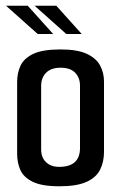

<svg xmlns="http://www.w3.org/2000/svg" viewBox="-20 -648 424 672"><path d="M188 4Q126 4 94 -12Q62 -28 51 -53.5Q40 -79 40 -109V-362Q40 -392 51.5 -417.5Q63 -443 95.5 -459Q128 -475 192 -475Q251 -475 284 -459.5Q317 -444 330.5 -418.5Q344 -393 344 -363V-116Q344 -82 330.5 -54.5Q317 -27 283 -11.5Q249 4 188 4ZM187 -64Q260 -64 260 -130V-348Q260 -376 243 -393.5Q226 -411 192 -411Q159 -411 141.5 -393.5Q124 -376 124 -348V-125Q124 -97 141 -80.5Q158 -64 187 -64ZM112 -529 1 -628H77L166 -529ZM212 -529 101 -628H177L266 -529Z"/></svg>

Font: Smooch Sans SemiBold
Style: Bold
Weight: 600
Designer: Robert E. Leuschke
Foundry: Robert E. Leuschke
Version: Version 1.010; ttfautohint (v1.8.3)